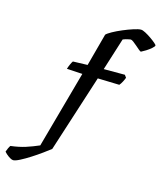

<svg xmlns="http://www.w3.org/2000/svg" viewBox="-309 -903 1020 1206"><g transform="rotate(15 200.5 -300.0)"><path d="M-108 200Q-116 200 -128.5 192.8Q-141 185.5 -151.8 176Q-162.5 166.5 -167.5 160Q-163.5 148 -158.2 136.8Q-153 125.5 -147.5 118Q-93 111.5 -50.5 97.8Q-8 84 33 66L172 -436L70 -442Q74.5 -457 81.8 -473Q89 -489 94.5 -496L189.5 -499L246.5 -711Q255.5 -721 282.5 -736Q309.5 -751 344 -765.5Q378.5 -780 409.5 -790Q440.5 -800 456.5 -800Q467.5 -800 486 -790.2Q504.5 -780.5 524 -767Q543.5 -753.5 556.8 -742Q570 -730.5 569.5 -727Q569 -720.5 554.2 -707.5Q539.5 -694.5 521 -683Q502.5 -671.5 491 -666Q487 -666 476.2 -674.8Q465.5 -683.5 452.8 -695Q440 -706.5 428.2 -715Q416.5 -723.5 410.5 -723.5Q407.5 -723.5 398 -721.5Q388.5 -719.5 378.2 -716.8Q368 -714 360.5 -710.5L294 -500H431.5L443.5 -483.5Q439 -471 431 -455.8Q423 -440.5 414 -430L273 -434L111.5 68Q94 82 63.2 104.2Q32.5 126.5 -1.5 148.2Q-35.5 170 -64.8 185Q-94 200 -108 200Z"/></g></svg>

Font: Texturina Medium
Style: Italic
Weight: 500
Italic angle: -11°
Designer: Guillermo Torres Carreño
Foundry: Omnibus-Type
Version: Version 1.002